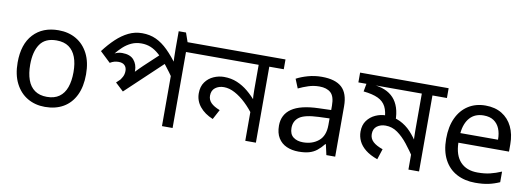

<svg xmlns="http://www.w3.org/2000/svg" viewBox="-56 -1025 3784 1371"><g transform="rotate(10 1836.0 -339.0)"><path d="M551 -269Q551 -180 520.5 -117.5Q490 -55 434 -22.5Q378 10 301 10Q230 10 174.5 -22.5Q119 -55 87 -117.5Q55 -180 55 -269Q55 -402 122 -474Q189 -546 304 -546Q377 -546 432.5 -513.5Q488 -481 519.5 -419.5Q551 -358 551 -269ZM146 -269Q146 -206 162.5 -159.5Q179 -113 214 -88Q249 -63 303 -63Q357 -63 392 -88Q427 -113 443.5 -159.5Q460 -206 460 -269Q460 -333 443 -378Q426 -423 391.5 -447.5Q357 -472 302 -472Q220 -472 183 -418Q146 -364 146 -269Z M1331 -622V-551H1226V0H1149V-396L1171 -332Q1130 -392 1096 -434.5Q1062 -477 1031.5 -504Q1001 -531 970 -543.5Q939 -556 903 -556Q863 -556 830.5 -541Q798 -526 771 -501Q744 -476 721 -447L713 -445Q729 -455 744.5 -460Q760 -465 779 -465Q837 -465 864 -433.5Q891 -402 891 -356Q891 -345 890 -335Q889 -325 887 -320L870 -326Q882 -339 893 -351Q904 -363 916.5 -375Q929 -387 942 -400L1066 -516L1115 -463L831 -195L772 -250L854 -328L818 -285L788 -262Q803 -279 813.5 -298.5Q824 -318 824 -343Q824 -368 809 -383Q794 -398 765 -398Q749 -398 734 -394Q719 -390 703 -380L627 -452Q667 -505 709 -544.5Q751 -584 797 -606.5Q843 -629 896 -629Q952 -629 997 -608Q1042 -587 1084 -545.5Q1126 -504 1172 -441L1154 -446Q1151 -470 1150 -498Q1149 -526 1149 -558V-688H1202L1225 -622Z M1935 -622V-551H1830V0H1753V-243L1769 -187Q1736 -233 1697 -270Q1658 -307 1617 -329Q1576 -351 1537 -351Q1500 -351 1474.5 -331.5Q1449 -312 1449 -274Q1449 -244 1470 -222.5Q1491 -201 1535 -184L1497 -113Q1436 -138 1401.5 -180.5Q1367 -223 1367 -277Q1367 -326 1390.5 -358.5Q1414 -391 1450.5 -407Q1487 -423 1525 -423Q1577 -423 1620 -405Q1663 -387 1700.5 -356Q1738 -325 1772 -284L1758 -280Q1755 -303 1754 -325.5Q1753 -348 1753 -371V-551H1311V-622Z M2213 -545Q2311 -545 2358 -502Q2405 -459 2405 -365V0H2341L2324 -76H2320Q2297 -47 2272.5 -27.5Q2248 -8 2216.5 1Q2185 10 2140 10Q2092 10 2053.5 -7Q2015 -24 1993 -59.5Q1971 -95 1971 -149Q1971 -229 2034 -272.5Q2097 -316 2228 -320L2319 -323V-355Q2319 -422 2290 -448Q2261 -474 2208 -474Q2166 -474 2128 -461.5Q2090 -449 2057 -433L2030 -499Q2065 -518 2113 -531.5Q2161 -545 2213 -545ZM2239 -259Q2139 -255 2100.5 -227Q2062 -199 2062 -148Q2062 -103 2089.5 -82Q2117 -61 2160 -61Q2228 -61 2273 -98.5Q2318 -136 2318 -214V-262Z M3118 -622V-551H3013V0H2936V-135L2954 -82Q2919 -135 2883.5 -180Q2848 -225 2808.5 -253Q2769 -281 2722 -281Q2685 -281 2659.5 -262Q2634 -243 2634 -205Q2634 -172 2658 -149.5Q2682 -127 2729 -111L2704 -34Q2650 -53 2616.5 -80Q2583 -107 2567.5 -139.5Q2552 -172 2552 -208Q2552 -256 2575.5 -288Q2599 -320 2635.5 -336.5Q2672 -353 2709 -353Q2769 -353 2814.5 -331Q2860 -309 2894.5 -272Q2929 -235 2957 -189L2940 -186Q2938 -209 2937 -232.5Q2936 -256 2936 -281V-551H2476V-622ZM2785 -323Q2785 -317 2784.5 -311Q2784 -305 2783 -299L2707 -322Q2705 -380 2687 -415Q2669 -450 2630 -468.5Q2591 -487 2524 -494L2537 -566L2583 -553Q2631 -549 2668.5 -533.5Q2706 -518 2732 -490Q2758 -462 2771.5 -420.5Q2785 -379 2785 -323Z M3400 -546Q3469 -546 3518.5 -516Q3568 -486 3594.5 -431.5Q3621 -377 3621 -304V-251H3254Q3256 -160 3300.5 -112.5Q3345 -65 3425 -65Q3476 -65 3515.5 -74.5Q3555 -84 3597 -102V-25Q3556 -7 3516 1.5Q3476 10 3421 10Q3345 10 3286.5 -21Q3228 -52 3195.5 -113.5Q3163 -175 3163 -264Q3163 -352 3192.5 -415Q3222 -478 3275.5 -512Q3329 -546 3400 -546ZM3399 -474Q3336 -474 3299.5 -433.5Q3263 -393 3256 -321H3529Q3529 -367 3515 -401Q3501 -435 3472.5 -454.5Q3444 -474 3399 -474Z"/></g></svg>

Font: bangla115
Style: Regular
Weight: 400
Designer: Jelle Bosma - Monotype Design Team
Foundry: Monotype Imaging Inc.
Version: Version 2.003